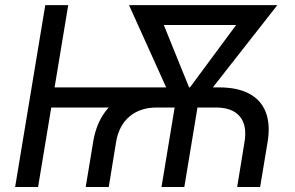

<svg xmlns="http://www.w3.org/2000/svg" viewBox="-20 -748 1180 768"><path d="M322.8 0 352.5 -179.2Q363.8 -250 399.2 -298.8Q434.6 -347.7 490.2 -373Q545.9 -398.4 618.7 -398.4H856.9Q930.7 -398.4 977.8 -372.8Q1024.9 -347.2 1043.5 -298.1Q1062 -249 1050.3 -179.2L1020.5 0H928.7L958 -179.7Q969.2 -246.6 939.2 -282.2Q909.2 -317.9 844.2 -317.9H606Q541 -317.9 498.3 -282.2Q455.6 -246.6 444.3 -179.7L415 0ZM40.5 0 161.1 -727.5H252.9L132.3 0ZM163.1 -317.9 176.3 -398.4H638.2L625 -317.9ZM626 0 689 -380.9H780.3L717.3 0ZM687.5 -303.7 496.1 -727.5H603L759.8 -340.3L739.7 -303.7ZM705.6 -303.7 699.7 -344.2 983.4 -727.5H1089.4L758.3 -305.2ZM551.8 -647.9 564.9 -727.5H1013.2L1000 -647.9Z"/></svg>

Font: Inter 17pt
Style: Italic
Weight: 400
Italic angle: -9.3988°
Version: Version 4.001;git-66647c0bb